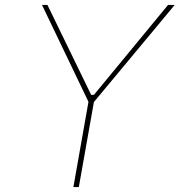

<svg xmlns="http://www.w3.org/2000/svg" viewBox="-20 -757 727 777"><path d="M277 0 338 -345 150 -737H172L349 -373H360L660 -737H687L360 -344L299 0Z"/></svg>

Font: Tomorrow Thin
Style: Italic
Weight: 250
Italic angle: -10°
Designer: Tony de Marco, Monica Rizzolli
Foundry: Just in Type
Version: Version 2.002